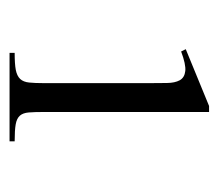

<svg xmlns="http://www.w3.org/2000/svg" viewBox="-48 -675 462 406"><g transform="rotate(90 183.0 -472.0)"><path d="M278.8 -261.2V-272Q255.4 -272 242.9 -274.2Q230.5 -276.4 224.6 -283Q218.8 -289.6 217.8 -301.8Q216.8 -314 216.8 -334V-683.1H204.1L84 -633.8L88.9 -624Q116.2 -634.3 130.1 -632.8Q144 -631.3 149.7 -621.1Q155.3 -610.8 155.5 -594Q155.8 -577.1 155.8 -557.1V-334Q155.8 -314.5 154.5 -302.5Q153.3 -290.5 147 -283.7Q140.6 -276.9 127.9 -274.4Q115.2 -272 91.8 -272V-261.2Z"/></g></svg>

Font: Galatia SIL
Style: Regular
Weight: 400
Designer: Development by SIL's NRSI team
Version: Version 2.1